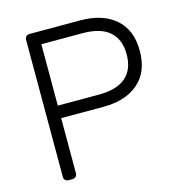

<svg xmlns="http://www.w3.org/2000/svg" viewBox="-104 -794 837 888"><g transform="rotate(-15 314.0 -350.0)"><path d="M589 -493Q589 -393 527.5 -339.5Q466 -286 359 -286H157V-22Q157 -12 150.5 -6Q144 0 134 0H116Q106 0 100 -6Q94 -12 94 -22V-677Q94 -687 100 -693.5Q106 -700 116 -700H359Q466 -700 527.5 -646.5Q589 -593 589 -493ZM354 -346Q440 -346 483 -383.5Q526 -421 526 -493Q526 -565 483 -602.5Q440 -640 354 -640H157V-346Z"/></g></svg>

Font: Rubik
Style: Regular
Weight: 300
Designer: Hubert & Fischer
Foundry: Hubert & Fischer
Version: Version 1.100